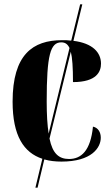

<svg xmlns="http://www.w3.org/2000/svg" viewBox="-20 -734 516 884"><path d="M143 130H153L184 0C208 7 235 10 263 10C402 10 444 -54 444 -100C444 -125 432 -146 408 -151C397 -40 354 -2 298 -2C251 -2 222 -27 208 -96L306 -496C313 -468 316 -424 316 -356C426 -356 445 -405 445 -441C445 -492 407 -535 318 -546L359 -714H349L308 -547C295 -549 281 -549 266 -549C131 -549 38 -483 38 -266C38 -108 90 -31 175 -3ZM195 -267C195 -481 212 -539 262 -539C279 -539 291 -532 300 -513L204 -119C198 -157 195 -206 195 -267Z"/></svg>

Font: Noto Serif Display Condensed ExtraBold
Style: Regular
Weight: 800
Width: 3
Designer: Monotype Design Team
Foundry: Monotype Imaging Inc.
Version: Version 2.009